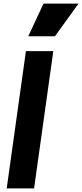

<svg xmlns="http://www.w3.org/2000/svg" viewBox="-20 -1039 453 1059"><path d="M283 -839 413 -1019H220L136 -839ZM168 0 274 -757H123L17 0Z"/></svg>

Font: Plus Jakarta Sans ExtraBold
Style: Italic
Weight: 800
Italic angle: -8°
Designer: Gumpita Rahayu
Foundry: Tokotype
Version: Version 2.071;gftools[0.9.30]